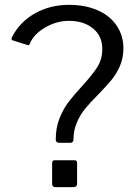

<svg xmlns="http://www.w3.org/2000/svg" viewBox="-20 -772 563 792"><path d="M34 -605Q29 -606 28 -610Q27 -614 29 -618Q61 -681 123.5 -716.5Q186 -752 265 -752Q332 -752 383 -729.5Q434 -707 461.5 -666Q489 -625 489 -573Q489 -533 475 -500.5Q461 -468 440.5 -443Q420 -418 386 -383Q352 -349 331.5 -324Q311 -299 297 -266.5Q283 -234 283 -195Q283 -190 279.5 -186.5Q276 -183 271 -183H223Q210 -183 210 -197Q210 -244 225 -282.5Q240 -321 261 -349Q282 -377 317 -415Q361 -463 381.5 -495.5Q402 -528 402 -570Q402 -623 364 -654.5Q326 -686 264 -686Q214 -686 167 -659Q120 -632 103 -592Q101 -587 98.5 -586Q96 -585 91 -587ZM298 -16Q298 -7 294 -3.5Q290 0 279 0H209Q195 0 195 -14V-99Q195 -111 205 -111H288Q298 -111 298 -100Z"/></svg>

Font: Libre Franklin
Style: Regular
Weight: 400
Designer: Pablo Impallari, Rodrigo Fuenzalida
Foundry: Impallari Type
Version: Version 1.001; ttfautohint (v1.4.1)